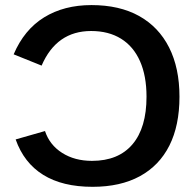

<svg xmlns="http://www.w3.org/2000/svg" viewBox="-20 -718 762 748"><path d="M338.4 -91.3Q441.4 -91.3 496.1 -155.8Q550.8 -220.2 550.8 -341.3Q550.8 -422.4 525.4 -479.7Q500 -537.1 451.7 -567.1Q403.3 -597.2 335 -597.2Q200.2 -597.2 142.1 -462.4L33.2 -506.3Q74.2 -602.5 151.9 -650.4Q229.5 -698.2 336.4 -698.2Q445.3 -698.2 521.7 -655.8Q598.1 -613.3 638.7 -533.2Q679.2 -453.1 679.2 -341.3Q679.2 -229 639.9 -150.9Q600.6 -72.8 524.9 -31.5Q449.2 9.8 340.8 9.8Q223.1 9.8 148.2 -36.9Q73.2 -83.5 41 -174.8L155.3 -207.5Q173.3 -153.3 222.2 -122.3Q271 -91.3 338.4 -91.3Z"/></svg>

Font: Arimo SemiBold
Style: Regular
Weight: 600
Designer: Steve Matteson
Foundry: Monotype Imaging Inc.
Version: Version 1.33